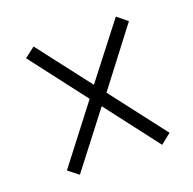

<svg xmlns="http://www.w3.org/2000/svg" viewBox="-84 -656 594 590"><g transform="rotate(-20 212.5 -360.5)"><path d="M82 -151 49 -177 190 -360 49 -544 83 -570 217 -396 352 -570 385 -543 245 -360 385 -178 351 -151 217 -326Z"/></g></svg>

Font: Noto Serif ExtraCondensed Light
Style: Regular
Weight: 300
Width: 2
Designer: Monotype Design Team
Foundry: Monotype Imaging Inc.
Version: Version 2.014; ttfautohint (v1.8.4.7-5d5b)